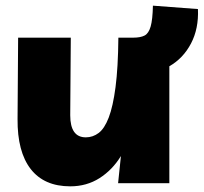

<svg xmlns="http://www.w3.org/2000/svg" viewBox="-20 -647 719 678"><path d="M679 -615Q682 -546 654.5 -493.5Q627 -441 578 -413V0H397L407 -96Q377 -47 331.5 -18Q286 11 228 11Q136 11 88.5 -50Q41 -111 42 -227L44 -514H230L228 -240Q228 -162 283 -162Q308 -162 328.5 -177.5Q349 -193 364 -232Q379 -271 388 -339.5Q397 -408 398 -514H450Q476 -514 490.5 -521.5Q505 -529 512 -553.5Q519 -578 520 -627Z"/></svg>

Font: Livvic Black
Style: Regular
Weight: 900
Designer: Jacques Le Bailly, Baron von Fonthausen
Version: Version 1.001; ttfautohint (v1.8.2)